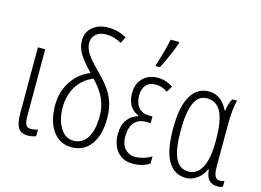

<svg xmlns="http://www.w3.org/2000/svg" viewBox="-104 -978 1604 1179"><g transform="rotate(15 698.5 -388.0)"><path d="M117.2 -529.8V-107.9Q117.2 -66.9 126 -50.8Q135.3 -34.2 157.2 -34.2Q168 -34.2 183.6 -37.1Q197.8 -40 202.1 -42V0Q176.8 9.8 147.9 9.8Q107.4 9.8 88.9 -18.6Q70.8 -45.9 70.8 -107.9V-529.8Z M546.9 -221.2Q546.9 -277.8 524.4 -328.6Q502 -379.4 450.7 -432.1Q384.3 -406.2 349.1 -348.6Q313 -289.6 313 -213.9Q313 -135.3 345.2 -84Q377.9 -32.2 427.7 -32.2Q485.4 -32.2 516.1 -81.5Q546.9 -130.9 546.9 -221.2ZM423.8 -460.9Q362.8 -524.9 341.8 -562.5Q320.8 -600.1 320.8 -640.1Q320.8 -694.3 358.9 -726.6Q397 -758.8 458 -758.8Q495.6 -758.8 526.4 -749Q554.7 -740.2 574.7 -728L554.7 -687Q508.8 -714.8 455.6 -714.8Q415.5 -714.8 391.6 -693.8Q367.7 -672.9 367.7 -639.2Q367.7 -616.2 377 -594.7Q386.2 -572.8 405.8 -548.3Q425.8 -522.9 476.6 -472.2Q543 -405.8 568.8 -348.1Q594.7 -290.5 594.7 -220.2Q594.7 -111.8 549.8 -50.8Q505.4 9.8 427.7 9.8Q352.5 9.8 308.6 -51.3Q264.6 -112.3 264.6 -215.8Q264.6 -300.8 308.6 -367.2Q352.5 -433.6 423.8 -460.9Z M799.3 -616.2Q810.1 -645.5 826.2 -704.1Q840.3 -755.9 846.2 -786.1H899.9V-775.9Q888.7 -741.7 867.7 -694.3Q843.8 -639.6 826.2 -606H799.3ZM859.9 -301.8V-259.8H832.5Q782.2 -259.8 756.3 -229Q730.5 -197.8 730.5 -141.1Q730.5 -105.5 742.2 -82Q753.4 -59.6 774.9 -46.4Q794.9 -34.2 820.8 -34.2Q844.7 -34.2 874 -42.5Q902.3 -50.8 923.8 -65.9V-20Q902.3 -5.4 877 2Q849.6 9.8 814.5 9.8Q754.9 9.8 718.8 -31.7Q682.6 -73.2 682.6 -144Q682.6 -197.3 706.5 -231.9Q730.5 -267.1 774.4 -280.8V-285.2Q701.7 -315.4 701.7 -409.2Q701.7 -467.8 737.8 -503.9Q773.9 -540 831.5 -540Q882.3 -540 928.7 -509.8L905.8 -471.2Q870.1 -496.1 830.6 -496.1Q789.6 -496.1 768.6 -472.2Q747.6 -448.2 747.6 -407.2Q747.6 -356.4 771.5 -329.1Q795.4 -301.8 838.9 -301.8Z M1160.6 -32.2Q1215.8 -32.2 1245.6 -89.8Q1274.4 -146 1274.4 -251V-264.2Q1274.4 -385.7 1245.6 -440.4Q1216.3 -496.1 1156.7 -496.1Q1099.6 -496.1 1074.7 -436.5Q1049.8 -376.5 1049.8 -263.2Q1049.8 -143.1 1076.7 -86.9Q1103 -32.2 1160.6 -32.2ZM1320.8 -104Q1320.8 -27.8 1358.4 -27.8Q1376.5 -27.8 1389.6 -34.2V2Q1377.4 9.8 1356.4 9.8Q1321.3 9.8 1302.2 -9.8Q1283.2 -29.3 1278.8 -76.2H1274.4Q1255.9 -35.2 1223.6 -12.7Q1191.4 9.8 1153.8 9.8Q1080.1 9.8 1040.5 -57.6Q1001.5 -124 1001.5 -264.2Q1001.5 -404.3 1042.5 -472.2Q1083.5 -540 1155.8 -540Q1236.3 -540 1278.8 -452.1H1282.7Q1284.2 -470.7 1290.5 -492.2Q1296.4 -511.7 1305.7 -529.8H1337.4Q1320.8 -480.5 1320.8 -359.9Z"/></g></svg>

Font: Germano
Style: Regular
Weight: 300
Width: 3
Foundry: Ascender Corporation
Version: Version 1.10; ttfautohint (v1.5)